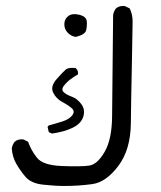

<svg xmlns="http://www.w3.org/2000/svg" viewBox="-20 -449 540 644"><path d="M195.3 174.8Q165 174.8 124.5 170.4Q84 166 65.4 144Q46.9 122.1 34.2 99.6Q21.5 77.1 19.5 48.8Q21.5 36.1 29.3 26.4Q40 16.6 58.6 18.6L74.2 26.4Q84 54.7 104 80.1Q124 105.5 188 107.9Q252 110.4 279.3 106.4Q306.6 102.5 331.1 60.1Q355.5 17.6 356 -59.1Q356.4 -135.7 359.4 -398.4Q361.3 -411.1 369.1 -420.9Q380.9 -430.7 398.4 -428.7L415 -420.9Q424.8 -401.4 424.8 -377Q424.8 -352.5 422.4 -237.8Q419.9 -123 418.9 -35.2Q418 52.7 377 107.4Q335.9 162.1 289.6 168.5Q243.2 174.8 195.3 174.8ZM154.3 -1 143.6 -5.9 139.6 -23.4 143.6 -28.3Q166 -34.2 189 -41.5Q211.9 -48.8 222.2 -62Q232.4 -75.2 221.2 -85.4Q210 -95.7 189 -106.9Q168 -118.2 158.2 -138.7Q148.4 -159.2 169.9 -183.6Q191.4 -208 200.7 -215.8Q210 -223.6 233.4 -220.7Q244.1 -211.9 241.2 -199.2Q214.8 -184.6 199.2 -167.5Q183.6 -150.4 192.4 -141.1Q201.2 -131.8 220.2 -125Q239.3 -118.2 252.9 -99.6Q266.6 -81.1 259.3 -57.6Q252 -34.2 223.6 -20.5Q195.3 -6.8 154.3 -1ZM234.4 -325.2Q218.8 -327.1 207 -339.4Q195.3 -351.6 195.8 -368.7Q196.3 -385.7 209.5 -395.5Q222.7 -405.3 246.1 -399.4Q269.5 -393.6 271 -377.9Q272.5 -362.3 269 -347.7Q265.6 -333 234.4 -325.2Z"/></svg>

Font: JasonHandwriting2
Style: Regular
Weight: 400
Version: Version 1.05.10